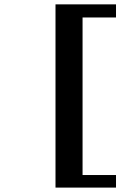

<svg xmlns="http://www.w3.org/2000/svg" viewBox="-20 -728 588 880"><path d="M234.4 131.8V-708H511.7V-647.9H358.4V74.2H511.7V131.8Z"/></svg>

Font: Charis SIL Eur
Style: Bold
Weight: 700
Foundry: SIL International
Version: Version 5.000